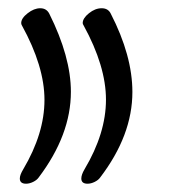

<svg xmlns="http://www.w3.org/2000/svg" viewBox="-20 -441 420 468"><path d="M28.3 -5.9Q28.3 -14.6 36.6 -28.3Q88.4 -115.7 88.4 -197.5Q88.4 -279.3 33.2 -379.4Q31.7 -381.8 31.7 -384.8Q31.7 -396.5 47.4 -408.7Q63 -420.9 78.1 -420.9Q93.3 -420.9 100.1 -407.7Q152.8 -302.2 152.8 -217.3Q152.8 -112.3 74.2 -8.3Q69.8 -2 60.8 2.4Q51.8 6.8 43.5 6.8Q28.3 6.8 28.3 -5.9ZM178.2 -5.9Q178.2 -15.1 186 -28.3Q238.3 -116.2 238.3 -198Q238.3 -279.8 183.6 -379.4Q181.6 -382.3 181.6 -384.8Q181.6 -396.5 196.8 -408.7Q211.9 -420.9 227.8 -420.9Q243.7 -420.9 250 -407.7Q302.7 -305.2 302.7 -216.8Q302.7 -111.3 224.1 -8.3Q219.7 -2 210.7 2.4Q201.7 6.8 193.4 6.8Q178.2 6.8 178.2 -5.9Z"/></svg>

Font: Behdad
Style: Regular
Weight: 400
Designer: Mohammad Saleh Souzanchi
Foundry: http://font-store.ir
Version: Version:1.0.1;RFB:1.2.5;Building:2018-09-04 19:53:52.209180